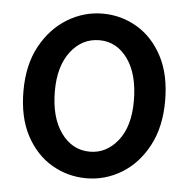

<svg xmlns="http://www.w3.org/2000/svg" viewBox="-45 -588 638 641"><g transform="rotate(5 274.5 -267.0)"><path d="M267.1 8.8Q204.1 8.8 150.6 -22.7Q97.2 -54.2 64.9 -115Q32.7 -175.8 32.7 -263.7Q32.7 -351.6 66.9 -414.1Q101.1 -476.6 156.2 -510Q211.4 -543.5 274.4 -543.5Q336.9 -543.5 389.9 -512Q442.9 -480.5 474.9 -419.7Q506.8 -358.9 506.8 -271Q506.8 -183.1 473.1 -120.4Q439.5 -57.6 384.8 -24.4Q330.1 8.8 267.1 8.8ZM271 -80.6Q326.2 -80.6 364.5 -128.4Q402.8 -176.3 402.8 -261.7Q402.8 -351.1 366 -402.6Q329.1 -454.1 271 -454.1Q212.9 -454.1 175 -405Q137.2 -356 137.2 -272.5Q137.2 -184.1 174.6 -132.3Q211.9 -80.6 271 -80.6Z"/></g></svg>

Font: Harmattan
Style: Bold
Weight: 700
Designer: George W. Nuss III and SIL International
Foundry: SIL International
Version: Version 4.000